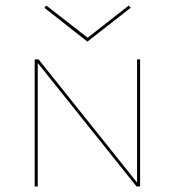

<svg xmlns="http://www.w3.org/2000/svg" viewBox="-20 -672 630 692"><path d="M295 -522 140 -644 147 -652 296 -536 444 -652 451 -644ZM485 -458V0H472L116 -445V0H105V-458H119L474 -14V-458Z"/></svg>

Font: Ysabeau SC Hairline
Style: Regular
Weight: 100
Designer: Christian Thalmann (Catharsis Fonts)
Version: Version 0.003